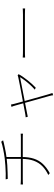

<svg xmlns="http://www.w3.org/2000/svg" viewBox="1066 -1848 859 3030"><g transform="rotate(-90 1495.0 -332.5)"><path d="M180 -672Q217 -670 274.5 -671Q332 -672 395 -676.5Q458 -681 511 -687Q541 -691 579 -697Q617 -703 655 -711Q693 -719 724.5 -727Q756 -735 774 -742L797 -713Q790 -711 781 -708.5Q772 -706 762 -703Q735 -697 694 -688Q653 -679 606.5 -670.5Q560 -662 518 -657Q463 -650 404.5 -646.5Q346 -643 290 -641.5Q234 -640 188 -639ZM249 1Q331 -38 387.5 -93Q444 -148 473.5 -228Q503 -308 503 -421Q503 -421 503 -455.5Q503 -490 503 -546Q503 -602 503 -668L533 -675Q533 -654 533 -622Q533 -590 533 -555Q533 -520 533 -489.5Q533 -459 533 -440Q533 -421 533 -421Q533 -309 506.5 -227.5Q480 -146 424 -86Q368 -26 278 24ZM99 -436Q112 -435 136 -433.5Q160 -432 182 -432Q196 -432 235 -432Q274 -432 329.5 -432Q385 -432 448 -432Q511 -432 574 -432Q637 -432 691 -432Q745 -432 783 -432Q821 -432 833 -432Q844 -432 856 -432.5Q868 -433 879.5 -433.5Q891 -434 901 -435V-399Q888 -401 869.5 -401.5Q851 -402 834 -402Q822 -402 784 -402Q746 -402 691.5 -402Q637 -402 574.5 -402Q512 -402 449 -402Q386 -402 330.5 -402Q275 -402 236.5 -402Q198 -402 184 -402Q159 -402 137.5 -401.5Q116 -401 99 -399Z M1360 -589Q1362 -581 1365 -568Q1368 -555 1372 -536Q1375 -525 1386 -484Q1397 -443 1413 -385.5Q1429 -328 1446.5 -265Q1464 -202 1480.5 -143.5Q1497 -85 1509 -43.5Q1521 -2 1525 12Q1529 22 1531.5 31.5Q1534 41 1537 49.5Q1540 58 1543 66L1507 77Q1506 63 1503.5 49Q1501 35 1496 19Q1492 5 1480 -37.5Q1468 -80 1451.5 -138.5Q1435 -197 1417.5 -260Q1400 -323 1384 -380.5Q1368 -438 1357 -478.5Q1346 -519 1342 -530Q1337 -548 1332.5 -560Q1328 -572 1323 -579ZM1840 -469Q1825 -438 1799 -400.5Q1773 -363 1742.5 -324.5Q1712 -286 1681.5 -253Q1651 -220 1626 -197L1596 -213Q1633 -244 1670 -284.5Q1707 -325 1739.5 -367.5Q1772 -410 1792 -445Q1784 -444 1749.5 -437Q1715 -430 1663 -420Q1611 -410 1550 -398Q1489 -386 1427 -374Q1365 -362 1311 -351.5Q1257 -341 1219 -333.5Q1181 -326 1168 -323L1159 -356Q1178 -358 1195.5 -360.5Q1213 -363 1233 -367Q1243 -369 1275.5 -375Q1308 -381 1356 -390Q1404 -399 1459 -409Q1514 -419 1569.5 -429.5Q1625 -440 1672.5 -449.5Q1720 -459 1752.5 -465.5Q1785 -472 1794 -474Q1800 -476 1807.5 -478Q1815 -480 1820 -483Z M2102 -403Q2114 -402 2130 -401Q2146 -400 2168 -399.5Q2190 -399 2220 -399Q2226 -399 2256.5 -399Q2287 -399 2333 -399Q2379 -399 2433.5 -399Q2488 -399 2543.5 -399Q2599 -399 2648 -399Q2697 -399 2731.5 -399Q2766 -399 2779 -399Q2819 -399 2841.5 -400.5Q2864 -402 2877 -403V-365Q2864 -366 2839.5 -367Q2815 -368 2780 -368Q2767 -368 2732 -368Q2697 -368 2648.5 -368Q2600 -368 2544.5 -368Q2489 -368 2434.5 -368Q2380 -368 2334 -368Q2288 -368 2257.5 -368Q2227 -368 2220 -368Q2180 -368 2150.5 -367.5Q2121 -367 2102 -365Z"/></g></svg>

Font: Noto Sans SC Thin
Style: Regular
Weight: 100
Designer: Ryoko NISHIZUKA 西塚涼子 (kana, bopomofo & ideographs); Paul D. Hunt (Latin, Greek & Cyrillic); Sandoll Communications 산돌커뮤니
Foundry: Adobe
Version: Version 2.004-H2;hotconv 1.0.118;makeotfexe 2.5.65603